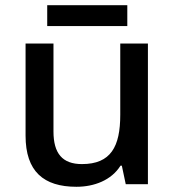

<svg xmlns="http://www.w3.org/2000/svg" viewBox="-20 -706 670 736"><path d="M468 -686H161V-606H468ZM547 -539H441V-266C441 -144 405 -77 294 -77C219 -77 185 -118 185 -202V-539H78V-186C78 -49 147 10 273 10C341 10 407 -15 442 -71H447L462 0H547Z"/></svg>

Font: Noto Sans Bamum Medium
Style: Regular
Weight: 500
Designer: Monotype Design Team
Foundry: Monotype Imaging Inc.
Version: Version 2.002